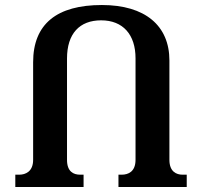

<svg xmlns="http://www.w3.org/2000/svg" viewBox="-20 -745 801 765"><path d="M707 -49C683 -49 655 -61 655 -108V-504C655 -643 558 -725 386 -725C207 -725 112 -650 112 -497V-108C112 -61 81 -49 57 -49H41V0H313V-49H299C273 -49 247 -61 247 -108V-512C247 -611 297 -664 383 -664C470 -664 520 -607 520 -513V-108C520 -61 491 -49 465 -49H452V0H724V-49Z"/></svg>

Font: Noto Serif Georgian SemiBold
Style: Regular
Weight: 600
Designer: Monotype Design Team, Akaki Razmadze
Foundry: Google LLC
Version: Version 2.003